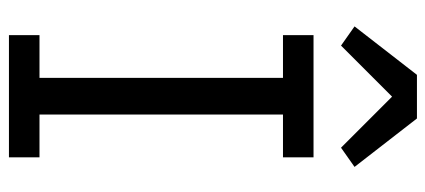

<svg xmlns="http://www.w3.org/2000/svg" viewBox="-288 -688 975 440"><g transform="rotate(90 200.0 -467.5)"><path d="M60 0V-70H158V-628H60V-698H340V-628H242V-70H340V0ZM251 -935 362 -792 318 -761 201 -878 84 -761 40 -792 151 -935Z"/></g></svg>

Font: IBM Plex Sans Thai Looped
Style: Regular
Weight: 400
Designer: Mike Abbink, Paul van der Laan, Pieter van Rosmalen, Ben Mitchell, Mark Frömberg
Foundry: Bold Monday
Version: Version 1.1